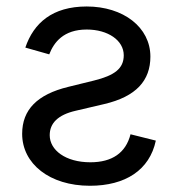

<svg xmlns="http://www.w3.org/2000/svg" viewBox="-20 -573 563 604"><path d="M59.7 -423.3 134.9 -402C149.5 -439.6 179.7 -480.1 252.8 -480.1C319.6 -480.1 369.3 -446 369.3 -399.1C369.3 -357.2 340.2 -335.6 275.6 -319.6L194.6 -299.7C97.3 -275.9 49.7 -228 49.7 -152C49.7 -57.9 136 11.4 262.8 11.4C374.3 11.4 450.6 -38 470.2 -130.7L390.6 -150.6C375.7 -92 332.7 -62.5 264.2 -62.5C186.1 -62.5 136.4 -100.9 136.4 -147.7C136.4 -185.4 162.3 -211.6 217.3 -224.4L308.2 -245.7C408.4 -269.2 453.1 -319.6 453.1 -394.9C453.1 -487.2 367.9 -552.6 252.8 -552.6C144.9 -552.6 85.9 -500.7 59.7 -423.3Z"/></svg>

Font: Karasuma Gothic
Style: Regular
Weight: 400
Designer: Rasmus Andersson, Ryoko Nishizuka
Foundry: Genbu
Version: Version 1.00